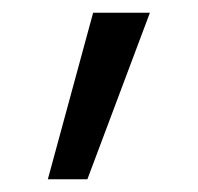

<svg xmlns="http://www.w3.org/2000/svg" viewBox="-20 -709 310 301"><path d="M55 -428 126 -689H215L117 -428Z"/></svg>

Font: Fira Sans Condensed
Style: Regular
Weight: 400
Width: 3
Designer: Carrois Corporate & Edenspiekermann AG
Foundry: Carrois Corporate GbR & Edenspiekermann AG
Version: Version 4.202;PS 004.202;hotconv 1.0.88;makeotf.lib2.5.64775